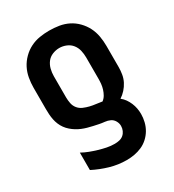

<svg xmlns="http://www.w3.org/2000/svg" viewBox="-182 -640 863 955"><g transform="rotate(-30 250.0 -162.5)"><path d="M263 213Q286 213 308 209Q330 205 350.5 196Q371 187 388 171.5Q405 156 416.5 136.5Q428 117 433.5 94.5Q439 72 439 50Q439 33 436 17Q433 1 426.5 -14.5Q420 -30 410.5 -43.5Q401 -57 388 -67Q405 -78 419 -93.5Q433 -109 442.5 -127.5Q452 -146 455.5 -167Q459 -188 459 -208V-330Q459 -358 454 -386Q449 -414 436.5 -438.5Q424 -463 404 -483.5Q384 -504 359 -516.5Q334 -529 306 -533.5Q278 -538 250 -538Q222 -538 194.5 -533.5Q167 -529 142 -516.5Q117 -504 96.5 -483.5Q76 -463 63.5 -438.5Q51 -414 46 -386Q41 -358 41 -330V-208Q41 -193 42 -177.5Q43 -162 46 -147Q49 -132 55 -117.5Q61 -103 70 -90.5Q79 -78 91 -67.5Q103 -57 116 -49Q129 -41 143.5 -35Q158 -29 172.5 -25Q187 -21 202.5 -17.5Q218 -14 233 -11Q248 -8 263.5 -6.5Q279 -5 293 1.5Q307 8 315 22Q323 36 323 51Q323 65 317.5 77.5Q312 90 302 98.5Q292 107 278.5 110Q265 113 252 113Q229 113 207 108.5Q185 104 163 97.5Q141 91 120 83Q99 75 79 64V164Q122 186 168.5 199.5Q215 213 263 213ZM304 -100Q287 -103 269.5 -105Q252 -107 235.5 -111Q219 -115 202.5 -122Q186 -129 175 -142.5Q164 -156 160.5 -173.5Q157 -191 157 -208V-330Q157 -350 162 -370Q167 -390 179 -406Q191 -422 210.5 -430Q230 -438 250 -438Q270 -438 289.5 -430Q309 -422 321.5 -406Q334 -390 338.5 -370Q343 -350 343 -330V-208Q343 -193 341.5 -178.5Q340 -164 335.5 -149.5Q331 -135 323.5 -122Q316 -109 304 -100Z"/></g></svg>

Font: Iosevka SS09
Style: Bold
Weight: 700
Monospace: yes
Designer: Belleve Invis
Foundry: Belleve Invis
Version: Version 5.2.1; ttfautohint (v1.8.3)